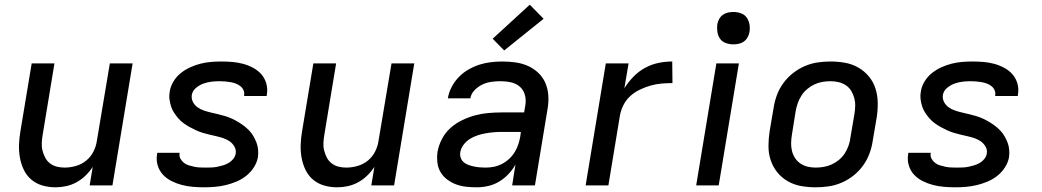

<svg xmlns="http://www.w3.org/2000/svg" viewBox="-20 -790 4440 818"><path d="M217 8Q188 8 161.5 0.5Q135 -7 114.5 -24Q94 -41 82 -65.5Q70 -90 65 -117.5Q60 -145 61 -173.5Q62 -202 67 -231L115 -520H212L162 -217Q159 -200 158 -182.5Q157 -165 161 -149Q165 -133 172.5 -118.5Q180 -104 193 -94Q206 -84 222 -80Q238 -76 255 -76Q279 -76 303.5 -83Q328 -90 347.5 -106Q367 -122 378.5 -145Q390 -168 393 -192L448 -520H545L459 0H362L375 -79Q362 -59 344.5 -42Q327 -25 306 -13.5Q285 -2 262 3Q239 8 217 8Z M851 8Q826 8 802 6Q778 4 755 -2Q732 -8 711 -18.5Q690 -29 674.5 -45.5Q659 -62 652 -85Q645 -108 649 -132L650 -139H746L745 -137Q743 -124 749 -113.5Q755 -103 764 -96Q773 -89 784.5 -85.5Q796 -82 808 -79.5Q820 -77 832.5 -76.5Q845 -76 858 -76Q870 -76 882 -76.5Q894 -77 906 -79.5Q918 -82 930 -85.5Q942 -89 953.5 -95.5Q965 -102 973.5 -112.5Q982 -123 984 -135Q987 -151 979 -165Q971 -179 959 -187.5Q947 -196 932.5 -201Q918 -206 902.5 -209.5Q887 -213 872 -216.5Q857 -220 842.5 -224.5Q828 -229 814 -235.5Q800 -242 786.5 -249.5Q773 -257 761 -266Q749 -275 739.5 -286Q730 -297 721.5 -310Q713 -323 708.5 -337.5Q704 -352 702 -367.5Q700 -383 703 -399Q706 -421 718.5 -442Q731 -463 749.5 -478Q768 -493 790 -503Q812 -513 833.5 -518.5Q855 -524 877.5 -526Q900 -528 922 -528Q947 -528 970.5 -526Q994 -524 1016 -518Q1038 -512 1058.5 -501Q1079 -490 1093.5 -473.5Q1108 -457 1114.5 -434.5Q1121 -412 1117 -388L1116 -381H1020V-384Q1022 -395 1017.5 -405.5Q1013 -416 1004 -423Q995 -430 984.5 -434Q974 -438 962.5 -440Q951 -442 939 -443Q927 -444 915 -444Q898 -444 881 -442Q864 -440 847 -434Q830 -428 815 -415.5Q800 -403 797 -385Q795 -369 802 -355.5Q809 -342 821.5 -333Q834 -324 849 -319Q864 -314 879 -310.5Q894 -307 909 -303.5Q924 -300 939 -295.5Q954 -291 968 -284.5Q982 -278 994.5 -270.5Q1007 -263 1019 -254Q1031 -245 1041.5 -234Q1052 -223 1059.5 -210Q1067 -197 1072.5 -183Q1078 -169 1079.5 -153Q1081 -137 1079 -121Q1075 -98 1061.5 -77Q1048 -56 1029 -41Q1010 -26 987.5 -16.5Q965 -7 942 -1.5Q919 4 896 6Q873 8 851 8Z M1417 8Q1388 8 1361.5 0.5Q1335 -7 1314.5 -24Q1294 -41 1282 -65.5Q1270 -90 1265 -117.5Q1260 -145 1261 -173.5Q1262 -202 1267 -231L1315 -520H1412L1362 -217Q1359 -200 1358 -182.5Q1357 -165 1361 -149Q1365 -133 1372.5 -118.5Q1380 -104 1393 -94Q1406 -84 1422 -80Q1438 -76 1455 -76Q1479 -76 1503.5 -83Q1528 -90 1547.5 -106Q1567 -122 1578.5 -145Q1590 -168 1593 -192L1648 -520H1745L1659 0H1562L1575 -79Q1562 -59 1544.5 -42Q1527 -25 1506 -13.5Q1485 -2 1462 3Q1439 8 1417 8Z M2011 8Q1988 8 1965.5 5.5Q1943 3 1923 -4.5Q1903 -12 1885.5 -25Q1868 -38 1857 -56.5Q1846 -75 1843.5 -97.5Q1841 -120 1844 -143Q1849 -171 1863 -198Q1877 -225 1899.5 -245Q1922 -265 1949 -278Q1976 -291 2004 -298.5Q2032 -306 2060.5 -308.5Q2089 -311 2116 -311H2213L2218 -341Q2222 -363 2216.5 -384.5Q2211 -406 2195.5 -420Q2180 -434 2158 -439Q2136 -444 2113 -444Q2094 -444 2074.5 -441.5Q2055 -439 2036.5 -430.5Q2018 -422 2002.5 -406.5Q1987 -391 1984 -371H1888Q1892 -396 1904 -419Q1916 -442 1934 -461Q1952 -480 1975.5 -493.5Q1999 -507 2022.5 -514.5Q2046 -522 2071 -525Q2096 -528 2120 -528Q2149 -528 2177 -524Q2205 -520 2229.5 -509Q2254 -498 2273.5 -479.5Q2293 -461 2303.5 -436.5Q2314 -412 2316 -384Q2318 -356 2313 -327L2259 0H2162L2176 -89Q2164 -67 2146 -48Q2128 -29 2106 -16Q2084 -3 2059.5 2.5Q2035 8 2011 8ZM2049 -76Q2067 -76 2084.5 -79.5Q2102 -83 2118.5 -91.5Q2135 -100 2149.5 -113.5Q2164 -127 2173.5 -143Q2183 -159 2188.5 -176Q2194 -193 2197 -211L2199 -228H2116Q2099 -228 2082.5 -226.5Q2066 -225 2049 -222Q2032 -219 2015 -213.5Q1998 -208 1982.5 -198.5Q1967 -189 1955.5 -174Q1944 -159 1941 -142Q1939 -129 1943 -117.5Q1947 -106 1956 -98.5Q1965 -91 1976.5 -87Q1988 -83 2000 -80.5Q2012 -78 2024.5 -77Q2037 -76 2049 -76ZM2128 -575 2079 -625 2237 -770 2296 -710Z M2475 0 2561 -520H2658L2640 -414Q2657 -441 2679 -463.5Q2701 -486 2728.5 -501Q2756 -516 2785.5 -522Q2815 -528 2844 -528L2845 -436Q2822 -436 2798.5 -434Q2775 -432 2752 -425.5Q2729 -419 2706 -408Q2683 -397 2665 -380.5Q2647 -364 2636 -342Q2625 -320 2621 -297L2572 0Z M2946 0 3032 -520H3128L3042 0ZM3104 -601Q3088 -601 3072.5 -606.5Q3057 -612 3048 -624.5Q3039 -637 3036.5 -653.5Q3034 -670 3036 -687Q3038 -698 3044 -709Q3050 -720 3060 -727Q3070 -734 3081.5 -736.5Q3093 -739 3105 -739Q3121 -739 3136.5 -733.5Q3152 -728 3161 -715.5Q3170 -703 3173 -686.5Q3176 -670 3173 -653Q3171 -642 3165 -631Q3159 -620 3149 -613Q3139 -606 3127.5 -603.5Q3116 -601 3104 -601Z M3455 8Q3423 8 3392.5 2.5Q3362 -3 3336 -18Q3310 -33 3291.5 -56Q3273 -79 3263.5 -107.5Q3254 -136 3254 -167.5Q3254 -199 3259 -231L3276 -331Q3280 -358 3290 -385Q3300 -412 3317.5 -436Q3335 -460 3358.5 -478.5Q3382 -497 3409 -508.5Q3436 -520 3463.5 -524Q3491 -528 3518 -528Q3550 -528 3580.5 -522.5Q3611 -517 3637 -502Q3663 -487 3682 -464Q3701 -441 3710 -412.5Q3719 -384 3719.5 -352.5Q3720 -321 3715 -289L3698 -189Q3694 -162 3684 -135Q3674 -108 3656.5 -84Q3639 -60 3615.5 -41.5Q3592 -23 3565 -11.5Q3538 0 3510 4Q3482 8 3455 8ZM3455 -76Q3472 -76 3489.5 -79Q3507 -82 3523.5 -89.5Q3540 -97 3554.5 -109Q3569 -121 3579 -136.5Q3589 -152 3595 -169Q3601 -186 3603 -203L3620 -303Q3623 -321 3623.5 -338.5Q3624 -356 3619.5 -372.5Q3615 -389 3606.5 -403Q3598 -417 3584 -426.5Q3570 -436 3553 -440Q3536 -444 3518 -444Q3501 -444 3483.5 -441Q3466 -438 3450 -430.5Q3434 -423 3419.5 -411Q3405 -399 3395 -383.5Q3385 -368 3379 -351Q3373 -334 3370 -317L3354 -217Q3351 -199 3350.5 -181.5Q3350 -164 3354 -147.5Q3358 -131 3367 -117Q3376 -103 3390 -93.5Q3404 -84 3420.5 -80Q3437 -76 3455 -76Z M4051 8Q4026 8 4002 6Q3978 4 3955 -2Q3932 -8 3911 -18.5Q3890 -29 3874.5 -45.5Q3859 -62 3852 -85Q3845 -108 3849 -132L3850 -139H3946L3945 -137Q3943 -124 3949 -113.5Q3955 -103 3964 -96Q3973 -89 3984.5 -85.5Q3996 -82 4008 -79.5Q4020 -77 4032.5 -76.5Q4045 -76 4058 -76Q4070 -76 4082 -76.5Q4094 -77 4106 -79.5Q4118 -82 4130 -85.5Q4142 -89 4153.5 -95.5Q4165 -102 4173.5 -112.5Q4182 -123 4184 -135Q4187 -151 4179 -165Q4171 -179 4159 -187.5Q4147 -196 4132.5 -201Q4118 -206 4102.5 -209.5Q4087 -213 4072 -216.5Q4057 -220 4042.5 -224.5Q4028 -229 4014 -235.5Q4000 -242 3986.5 -249.5Q3973 -257 3961 -266Q3949 -275 3939.5 -286Q3930 -297 3921.5 -310Q3913 -323 3908.5 -337.5Q3904 -352 3902 -367.5Q3900 -383 3903 -399Q3906 -421 3918.5 -442Q3931 -463 3949.5 -478Q3968 -493 3990 -503Q4012 -513 4033.5 -518.5Q4055 -524 4077.5 -526Q4100 -528 4122 -528Q4147 -528 4170.5 -526Q4194 -524 4216 -518Q4238 -512 4258.5 -501Q4279 -490 4293.5 -473.5Q4308 -457 4314.5 -434.5Q4321 -412 4317 -388L4316 -381H4220V-384Q4222 -395 4217.5 -405.5Q4213 -416 4204 -423Q4195 -430 4184.5 -434Q4174 -438 4162.5 -440Q4151 -442 4139 -443Q4127 -444 4115 -444Q4098 -444 4081 -442Q4064 -440 4047 -434Q4030 -428 4015 -415.5Q4000 -403 3997 -385Q3995 -369 4002 -355.5Q4009 -342 4021.5 -333Q4034 -324 4049 -319Q4064 -314 4079 -310.5Q4094 -307 4109 -303.5Q4124 -300 4139 -295.5Q4154 -291 4168 -284.5Q4182 -278 4194.5 -270.5Q4207 -263 4219 -254Q4231 -245 4241.5 -234Q4252 -223 4259.5 -210Q4267 -197 4272.5 -183Q4278 -169 4279.5 -153Q4281 -137 4279 -121Q4275 -98 4261.5 -77Q4248 -56 4229 -41Q4210 -26 4187.5 -16.5Q4165 -7 4142 -1.5Q4119 4 4096 6Q4073 8 4051 8Z"/></svg>

Font: Iosevka Aile Medium
Style: Italic
Weight: 500
Italic angle: -9°
Designer: Belleve Invis
Foundry: Belleve Invis
Version: Version 31.1.0; ttfautohint (v1.8.4)